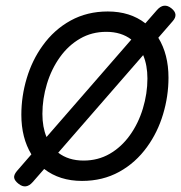

<svg xmlns="http://www.w3.org/2000/svg" viewBox="-20 -631 642 681"><path d="M536.6 -595.2 495.6 -548.3Q441.4 -590.3 362.3 -590.3Q289.1 -590.3 230.5 -558.1Q171.9 -525.9 131.3 -469.2Q94.2 -418 75 -354Q55.7 -290 55.7 -224.1Q55.7 -142.1 91.3 -83.5L40 -24.4Q28.3 -10.3 30.3 0Q32.2 10.3 45.9 21Q72.3 42 96.2 14.6L136.7 -31.7Q191.4 10.7 271 10.7Q344.2 10.7 402.8 -21.5Q461.4 -53.7 502 -110.4Q539.1 -161.6 558.3 -225.6Q577.6 -289.6 577.6 -355.5Q577.6 -438.5 541.5 -497.1L592.8 -556.2Q614.3 -580.6 587.9 -601.6Q561 -623 536.6 -595.2ZM502.9 -352.5Q502.9 -299.3 486.8 -246.1Q470.7 -192.9 440.4 -150.9Q410.6 -109.4 369.1 -85.4Q327.6 -61.5 276.4 -61.5Q222.7 -61.5 186.5 -89.4L487.8 -435.5Q502.9 -399.4 502.9 -352.5ZM445.8 -490.7 145 -145Q130.4 -180.2 130.4 -227.1Q130.4 -280.3 146.5 -333.5Q162.6 -386.7 192.9 -428.7Q222.7 -470.2 264.2 -494.1Q305.7 -518.1 356.9 -518.1Q410.2 -518.1 445.8 -490.7Z"/></svg>

Font: Courier Prime Code
Style: Italic
Weight: 400
Italic angle: -10°
Designer: Alan Dague-Greene
Foundry: Quote-Unquote Apps
Version: Version 3.18